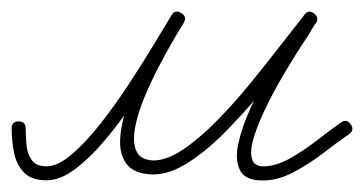

<svg xmlns="http://www.w3.org/2000/svg" viewBox="-32 -297 624 329"><path d="M-12 -77Q-12 -89 0 -89Q12 -89 12 -77Q12 -63 13.5 -48Q15 -33 22.5 -22.5Q30 -12 48 -12Q67 -12 91 -32.5Q115 -53 140.5 -85.5Q166 -118 189.5 -154Q213 -190 232 -221.5Q251 -253 262 -271Q268 -281 278 -275Q289 -269 283 -258Q279 -252 267.5 -232.5Q256 -213 242 -186.5Q228 -160 216 -131.5Q204 -103 199.5 -78.5Q195 -54 201.5 -38.5Q208 -23 231 -22Q231 -22 231 -22Q230 -22 230 -22Q254 -22 282 -41Q310 -60 340 -90.5Q370 -121 398 -155.5Q426 -190 450 -221Q474 -252 490 -272Q497 -281 506 -274Q515 -268 509 -258Q502 -246 494 -233Q491 -229 479.5 -211Q468 -193 453 -167.5Q438 -142 424.5 -114.5Q411 -87 403.5 -63.5Q396 -40 399.5 -25.5Q403 -11 422 -12Q443 -13 466.5 -26.5Q490 -40 512.5 -57.5Q535 -75 552 -87Q552 -87 552 -87Q552 -87 552 -87Q562 -94 569 -84Q576 -74 566 -67Q547 -54 523 -35.5Q499 -17 473 -3Q447 11 424 12Q390 14 380 -4Q370 -22 376.5 -51.5Q383 -81 399 -115.5Q415 -150 434.5 -183Q454 -216 469 -240Q484 -264 489 -271Q495 -280 505 -273Q516 -266 509 -257Q491 -235 466 -202Q441 -169 411.5 -134Q382 -99 351 -68Q320 -37 289 -17.5Q258 2 230 2Q230 2 230 2Q230 2 230 2Q197 1 184.5 -16.5Q172 -34 174 -61Q176 -88 187 -119.5Q198 -151 213 -181.5Q228 -212 241.5 -235.5Q255 -259 262 -271Q268 -281 278 -275Q289 -268 282 -258Q270 -238 249.5 -204.5Q229 -171 204.5 -133.5Q180 -96 153 -63Q126 -30 99 -9Q72 12 48 12Q22 12 9 -1.5Q-4 -15 -8 -35.5Q-12 -56 -12 -77Q-12 -77 -12 -77Q-12 -77 -12 -77Z"/></svg>

Font: FRB American Cursive Light
Style: Italic
Weight: 300
Italic angle: -25°
Version: Version 2.0;Modular Font Editor K font №1